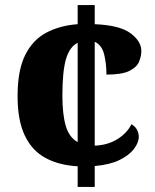

<svg xmlns="http://www.w3.org/2000/svg" viewBox="-20 -734 607 754"><path d="M285 -81Q212 -85 159 -113.5Q106 -142 77.5 -201.5Q49 -261 49 -357Q49 -457 78.5 -517Q108 -577 161.5 -605.5Q215 -634 285 -639V-714H352V-639Q450 -635 492.5 -603.5Q535 -572 535 -534Q535 -513 526 -491.5Q517 -470 488 -455.5Q459 -441 398 -441Q398 -484 389 -520.5Q380 -557 352 -570V-162Q403 -164 441 -187.5Q479 -211 496 -246Q511 -238 518 -224.5Q525 -211 525 -197Q525 -174 506 -149Q487 -124 449 -105.5Q411 -87 352 -82V0H285ZM285 -566Q253 -550 239 -501.5Q225 -453 225 -358Q225 -286 238 -240.5Q251 -195 285 -176Z"/></svg>

Font: Noto Serif Devanagari ExtraBold
Style: Regular
Weight: 800
Designer: Universal Thirst, Indian Type Foundry and the Monotype Design Team
Foundry: Monotype Imaging Inc.
Version: Version 2.004; ttfautohint (v1.8.4.7-5d5b)